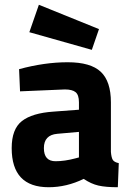

<svg xmlns="http://www.w3.org/2000/svg" viewBox="-20 -773 551 805"><path d="M445 -344V-136Q447 -112 453 -102.5Q459 -93 478 -89L474 12Q423 12 392.5 5Q362 -2 331 -23Q259 12 184 12Q29 12 29 -152Q29 -232 72 -265.5Q115 -299 204 -305L311 -313V-344Q311 -375 297 -386.5Q283 -398 252 -398L64 -390L60 -483Q167 -512 263.5 -512Q360 -512 402.5 -472Q445 -432 445 -344ZM220 -212Q164 -207 164 -152Q164 -97 213 -97Q251 -97 296 -109L311 -113V-220ZM143 -753 395 -651 365 -564 103 -638Z"/></svg>

Font: Titillium Web[RUS by Daymarius]
Style: Bold
Weight: 700
Designer: Cyrillization by Daymarius
Foundry: Cyrillization by Daymarius
Version: Version 1.002 September 11, 2018